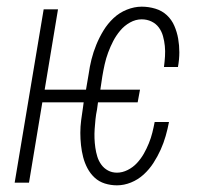

<svg xmlns="http://www.w3.org/2000/svg" viewBox="-20 -548 640 576"><path d="M331 8Q312 8 294.5 2.5Q277 -3 264 -15Q251 -27 242.5 -43Q234 -59 229.5 -76.5Q225 -94 223 -112.5Q221 -131 221 -149.5Q221 -168 223.5 -187.5Q226 -207 229 -226L231 -241H107L67 0H24L111 -520H154L114 -279H238L246 -326Q249 -348 254.5 -370Q260 -392 269 -414Q278 -436 290.5 -456.5Q303 -477 320.5 -493.5Q338 -510 360.5 -519Q383 -528 405 -528Q426 -528 446 -522Q466 -516 480.5 -502.5Q495 -489 503 -470.5Q511 -452 514.5 -432Q518 -412 518 -391Q518 -370 514 -348Q514 -348 514 -347.5Q514 -347 514 -347H472Q472 -347 472 -347Q472 -347 472 -348Q474 -363 475 -379Q476 -395 474.5 -410Q473 -425 469 -439.5Q465 -454 456.5 -465.5Q448 -477 434.5 -483.5Q421 -490 405 -490Q387 -490 370 -480.5Q353 -471 340.5 -456Q328 -441 319.5 -424.5Q311 -408 304.5 -390.5Q298 -373 294 -355Q290 -337 287 -319L281 -279H400L393 -241H274L271 -219Q268 -205 266.5 -190.5Q265 -176 264 -161.5Q263 -147 263.5 -133Q264 -119 266 -105Q268 -91 272 -78Q276 -65 284 -54Q292 -43 304 -36.5Q316 -30 331 -30Q347 -30 363 -38Q379 -46 391 -59Q403 -72 411.5 -87Q420 -102 426.5 -118Q433 -134 437 -150Q441 -166 444 -182H487Q483 -161 477 -140Q471 -119 462 -99Q453 -79 440.5 -59.5Q428 -40 411 -24.5Q394 -9 373 -0.5Q352 8 331 8Z"/></svg>

Font: Iosevka SS04 XLt Ex Obl
Style: Regular
Weight: 200
Width: 7
Italic angle: -9°
Monospace: yes
Designer: Belleve Invis
Foundry: Belleve Invis
Version: Version 19.0.0; ttfautohint (v1.8.4)